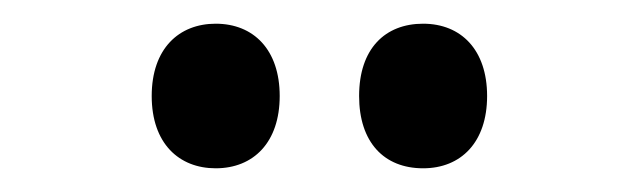

<svg xmlns="http://www.w3.org/2000/svg" viewBox="-20 -757 540 162"><path d="M108 -676C108 -636 131 -615 162 -615C194 -615 216 -637 216 -676C216 -715 194 -737 162 -737C131 -737 108 -716 108 -676ZM283 -676C283 -637 304 -615 337 -615C369 -615 391 -637 391 -676C391 -715 369 -737 337 -737C305 -737 283 -716 283 -676Z"/></svg>

Font: Noto Sans Lao Looped ExtraCondensed SemiBold
Style: Regular
Weight: 600
Width: 2
Designer: Mark Frömberg, Ben Mitchell
Foundry: The Fontpad Ltd
Version: Version 1.002